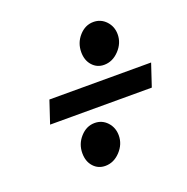

<svg xmlns="http://www.w3.org/2000/svg" viewBox="-88 -638 588 604"><g transform="rotate(-20 206.0 -336.0)"><path d="M166.5 -116.5Q195 -116.5 216.8 -139.8Q238.5 -163 238.5 -192.5Q238.5 -218.5 221.8 -236.8Q205 -255 180 -255Q152.5 -255 132 -232.2Q111.5 -209.5 111.5 -178.5Q111.5 -151 127 -133.8Q142.5 -116.5 166.5 -116.5ZM271.5 -416.5Q300 -416.5 322 -439.8Q344 -463 344 -492.5Q344 -518.5 327 -536.8Q310 -555 285 -555Q257.5 -555 237.2 -532.2Q217 -509.5 217 -478.5Q217 -451 232.5 -433.8Q248 -416.5 271.5 -416.5ZM47 -298 72 -373H412.5L387.5 -298Z"/></g></svg>

Font: Libre Caslon Condensed
Style: Italic
Weight: 400
Italic angle: -22.583°
Designer: Pablo Impallari, Rodrigo Fuenzalida, Katja Schimmel, Ertekin Erdin
Foundry: Pablo Impallari, Rodrigo Fuenzalida
Version: Version 2.000;gftools[0.9.33]